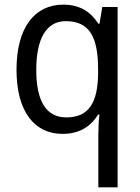

<svg xmlns="http://www.w3.org/2000/svg" viewBox="-20 -659 604 826"><path d="M403 -77V147H486V-629H420L408 -557H403C371 -607 325 -639 252 -639C131 -639 51 -543 51 -359C51 -178 129 -83 249 -83C323 -83 371 -116 402 -166H408C404 -136 403 -100 403 -77ZM265 -154C177 -154 136 -227 136 -358C136 -489 177 -568 263 -568C365 -568 402 -500 402 -361V-340C400 -215 361 -154 265 -154Z"/></svg>

Font: Noto Sans Kannada UI SemiCondensed SemiBold
Style: Regular
Weight: 600
Width: 4
Designer: Jelle Bosma - Monotype Design Team
Foundry: Monotype Imaging Inc.
Version: Version 2.006